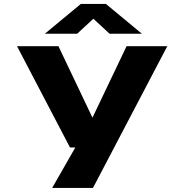

<svg xmlns="http://www.w3.org/2000/svg" viewBox="-20 -728 915 948"><path d="M237.5 200 352 0H325.5L64 -500H268.5L436.5 -147L605 -500H806L439 200ZM201.5 -561.5 379 -708.5H503L680.5 -561.5H521L441 -635.5L361 -561.5Z"/></svg>

Font: Trispace SemiExpanded ExtraBold
Style: Regular
Weight: 800
Width: 6
Designer: Tyler Finck
Foundry: Etcetera Type Company
Version: Version 1.210; ttfautohint (v1.8.3)